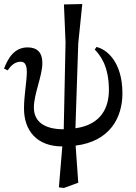

<svg xmlns="http://www.w3.org/2000/svg" viewBox="-32 -715 672 952"><path d="M71 -409C95 -409 101 -386 101 -357C101 -314 87 -241 87 -177C87 -67 151 11 277 11L260 214L285 217L356 191L343 7C513 -14 575 -132 575 -252C575 -410 495 -472 446 -482L438 -469C463 -443 508 -390 508 -269C508 -183 471 -97 342 -79L356 -500L376 -695L285 -693L293 -505L284 -74C186 -74 136 -113 136 -182C136 -250 178 -337 178 -403C178 -454 153 -480 105 -480C41 -480 9 -430 -12 -375L6 -366C20 -387 40 -409 71 -409Z"/></svg>

Font: STIX Two Math
Style: Regular
Weight: 400
Designer: Ross Mills, John Hudson & Paul Hanslow, Tiro Typeworks Ltd; with portions MicroPress Inc., with additions and correction
Foundry: Tiro Typeworks Ltd
Version: Version 2.02 b142